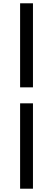

<svg xmlns="http://www.w3.org/2000/svg" viewBox="-20 -864 321 1165"><path d="M102 -334V-844H180V-334ZM102 281V-237H180V281Z"/></svg>

Font: Noto Sans HK Thin Medium
Style: Regular
Weight: 500
Version: Version 2.004-H2;hotconv 1.0.118;makeotfexe 2.5.65603